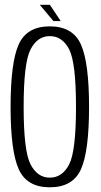

<svg xmlns="http://www.w3.org/2000/svg" viewBox="-20 -792 430 816"><path d="M191.5 4Q289.5 4 324 -72.5Q358.5 -149 358.5 -337.5Q358.5 -525.5 324 -602.8Q289.5 -680 191.5 -680Q94 -680 59.5 -603.2Q25 -526.5 25 -337.5Q25 -149 59.8 -72.5Q94.5 4 191.5 4ZM191.5 -37Q139 -37 109.8 -93.5Q80.5 -150 80.5 -337.5Q80.5 -525.5 109.8 -582Q139 -638.5 191.5 -638.5Q245 -638.5 274 -582Q303 -525.5 303 -337.5Q303 -150 274 -93.5Q245 -37 191.5 -37ZM207 -702.5H238L192 -771.5H149Z"/></svg>

Font: Anybody Condensed Light
Style: Regular
Weight: 300
Width: 3
Designer: Tyler Finck
Foundry: Etcetera Type Company
Version: Version 1.113;gftools[0.9.25]